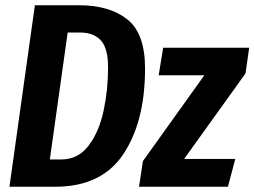

<svg xmlns="http://www.w3.org/2000/svg" viewBox="-20 -712 970 732"><path d="M533 -451Q533 -248 450 -124Q367 0 190 0H16L113 -692H281Q397 -692 465 -638.5Q533 -585 533 -451ZM238 -588 170 -104H213Q278 -104 318 -157Q358 -210 375 -290Q392 -370 392 -455Q392 -528 364.5 -558Q337 -588 285 -588ZM916 -432 682 -106H877L849 0H510L525 -98L759 -425H585L602 -530H930Z"/></svg>

Font: Fira Sans Compressed SemiBold
Style: Italic
Weight: 600
Width: 1
Italic angle: -8°
Designer: bBox Type GmbH & Carrois Corporate GbR & Edenspiekermann AG
Foundry: bBox Type GmbH & Carrois Corporate GbR & Edenspiekermann AG
Version: Version 4.301